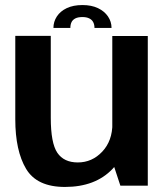

<svg xmlns="http://www.w3.org/2000/svg" viewBox="-20 -735 664 760"><path d="M456.5 0H565V-592.5H424.5V-97ZM181 -593H40.5V-263Q40.5 -138.5 83.2 -66.8Q126 5 237 5Q357.5 5 425.5 -66.5Q493.5 -138 493.5 -214L425 -246.5Q425 -177.5 384.8 -134.8Q344.5 -92 288 -92Q233 -92 207 -130.2Q181 -168.5 181 -269ZM306.5 -715Q270 -715 244.2 -702.8Q218.5 -690.5 205 -669.8Q191.5 -649 191.5 -624.5H258.5Q258.5 -637.5 263 -647Q267.5 -656.5 278 -662Q288.5 -667.5 306.5 -667.5Q322.5 -667.5 333.2 -662.2Q344 -657 349 -647.2Q354 -637.5 354 -624.5H421.5Q421.5 -649 407.5 -669.8Q393.5 -690.5 367.8 -702.8Q342 -715 306.5 -715Z"/></svg>

Font: Anybody UltraCondensed Thin SemiBold
Style: Regular
Weight: 600
Version: Version 1.111